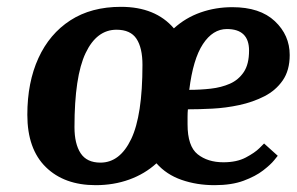

<svg xmlns="http://www.w3.org/2000/svg" viewBox="-20 -531 868 562"><path d="M793 -75Q793 -75 782.5 -62Q772 -49 750 -32Q728 -15 693 -2Q658 11 608 11Q556 11 511.5 -4.5Q467 -20 438 -53Q404 -22 358.5 -5.5Q313 11 260 11Q168 11 114 -42Q60 -95 60 -195Q60 -290 92.5 -361Q125 -432 186 -471.5Q247 -511 334 -511Q435 -511 489 -448Q523 -479 567 -494.5Q611 -510 660 -510Q741 -510 784.5 -469Q828 -428 828 -370Q828 -325 807.5 -295.5Q787 -266 753.5 -249Q720 -232 680.5 -223.5Q641 -215 601.5 -213Q562 -211 530 -211Q529 -201 529 -189.5Q529 -178 529 -167Q529 -103 558.5 -79.5Q588 -56 634 -56Q673 -56 699.5 -70Q726 -84 739.5 -97.5Q753 -111 753 -111ZM644 -446Q603 -446 574 -402Q545 -358 534 -268Q566 -268 597 -271.5Q628 -275 653 -286Q678 -297 693.5 -320Q709 -343 709 -383Q709 -446 644 -446ZM321 -444Q263 -444 230.5 -375.5Q198 -307 198 -159Q198 -110 216 -82.5Q234 -55 274 -55Q331 -55 364 -124Q397 -193 397 -341Q397 -391 379.5 -417.5Q362 -444 321 -444Z"/></svg>

Font: Arsenal SC
Style: Bold Italic
Weight: 700
Italic angle: -9.10001°
Designer: Andrij Shevchenko
Foundry: Stairsfor
Version: Version 2.001; ttfautohint (v1.8.4.7-5d5b)